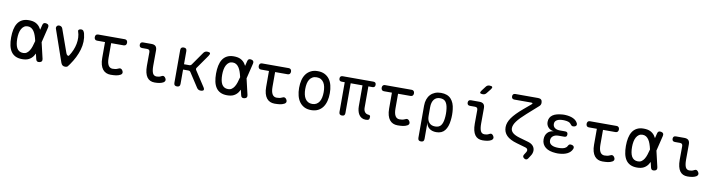

<svg xmlns="http://www.w3.org/2000/svg" viewBox="-29 -1686 10259 2768"><g transform="rotate(10 5100.0 -302.5)"><path d="M560 -46Q565 -23 557 -10Q549 3 526 8Q503 13 489.5 5Q476 -3 471 -26L410 -285Q401 -325 389 -359Q377 -393 360.5 -417.5Q344 -442 322 -456Q300 -470 270 -470Q239 -470 216.5 -454.5Q194 -439 179 -412Q164 -385 157 -348.5Q150 -312 150 -270H60Q60 -334 71 -387Q82 -440 106.5 -478.5Q131 -517 171.5 -538.5Q212 -560 270 -560Q330 -560 368 -541.5Q406 -523 431 -489.5Q456 -456 471.5 -408.5Q487 -361 500 -303ZM471 -524Q476 -547 489.5 -555Q503 -563 526 -558Q549 -553 557 -540Q565 -527 560 -504L500 -257Q486 -199 470.5 -150Q455 -101 430.5 -65.5Q406 -30 368 -10Q330 10 270 10Q212 10 171.5 -10Q131 -30 106.5 -66.5Q82 -103 71 -154.5Q60 -206 60 -270H150Q150 -228 156 -193.5Q162 -159 175.5 -133.5Q189 -108 212.5 -94Q236 -80 270 -80Q300 -80 322 -95.5Q344 -111 360.5 -137.5Q377 -164 388.5 -199.5Q400 -235 410 -275Z M674 -508Q671 -518 672.5 -527Q674 -536 679 -543.5Q684 -551 693 -555.5Q702 -560 714 -560Q732 -560 745 -551Q758 -542 764 -525L885 -185Q893 -163 907.5 -155.5Q922 -148 930 -161Q958 -203 977.5 -249.5Q997 -296 1006 -343Q1015 -390 1013 -436.5Q1011 -483 996 -525Q993 -534 995.5 -540.5Q998 -547 1004 -551.5Q1010 -556 1018.5 -558Q1027 -560 1036 -560Q1059 -560 1070 -544Q1081 -528 1086 -508Q1101 -450 1099 -391Q1097 -332 1080 -273Q1063 -214 1033.5 -155Q1004 -96 963 -38Q949 -18 937.5 -4Q926 10 900 10Q875 10 860 -2Q845 -14 837 -38Z M1679 -530Q1699 -530 1709.5 -517.5Q1720 -505 1720 -485Q1720 -465 1709.5 -452.5Q1699 -440 1679 -440H1288Q1268 -440 1257.5 -452.5Q1247 -465 1247 -485Q1247 -505 1257.5 -517.5Q1268 -530 1288 -530ZM1661 -97Q1681 -108 1696.5 -102.5Q1712 -97 1723 -78Q1735 -58 1730.5 -41.5Q1726 -25 1707 -15Q1677 1 1642 5.5Q1607 10 1565 10Q1529 10 1499.5 -3Q1470 -16 1449 -42.5Q1428 -69 1416.5 -110Q1405 -151 1405 -207V-530H1495V-224Q1495 -152 1516.5 -116Q1538 -80 1580 -80Q1600 -80 1619 -83Q1638 -86 1661 -97Z M2149 -224Q2149 -152 2165.5 -116Q2182 -80 2224 -80Q2241 -80 2258 -84Q2275 -88 2290 -97Q2310 -109 2325.5 -103Q2341 -97 2352 -78Q2364 -58 2359 -42Q2354 -26 2336 -15Q2311 -1 2279 4.5Q2247 10 2209 10Q2173 10 2145 -3Q2117 -16 2098 -42.5Q2079 -69 2069 -110Q2059 -151 2059 -207L2060 -408Q2060 -428 2050 -438Q2040 -448 2020 -448H1946Q1926 -448 1915.5 -458.5Q1905 -469 1905 -489Q1905 -509 1915.5 -519.5Q1926 -530 1946 -530H2070Q2111 -530 2130.5 -510.5Q2150 -491 2150 -450Z M2537 10Q2514 10 2503 -1Q2492 -12 2492 -35V-515Q2492 -538 2503 -549Q2514 -560 2537 -560Q2560 -560 2571 -549Q2582 -538 2582 -515V-323H2660Q2670 -323 2678 -327Q2686 -331 2692 -339L2827 -532Q2837 -546 2850.5 -553Q2864 -560 2881 -560Q2916 -560 2923 -546.5Q2930 -533 2910 -504L2770 -304Q2764 -296 2764 -287.5Q2764 -279 2769 -271L2914 -49Q2934 -20 2925.5 -5Q2917 10 2882 10Q2865 10 2851.5 3Q2838 -4 2828 -19L2692 -228Q2687 -236 2679 -240.5Q2671 -245 2661 -245H2582V-35Q2582 -12 2571 -1Q2560 10 2537 10Z M3560 -46Q3565 -23 3557 -10Q3549 3 3526 8Q3503 13 3489.5 5Q3476 -3 3471 -26L3410 -285Q3401 -325 3389 -359Q3377 -393 3360.5 -417.5Q3344 -442 3322 -456Q3300 -470 3270 -470Q3239 -470 3216.5 -454.5Q3194 -439 3179 -412Q3164 -385 3157 -348.5Q3150 -312 3150 -270H3060Q3060 -334 3071 -387Q3082 -440 3106.5 -478.5Q3131 -517 3171.5 -538.5Q3212 -560 3270 -560Q3330 -560 3368 -541.5Q3406 -523 3431 -489.5Q3456 -456 3471.5 -408.5Q3487 -361 3500 -303ZM3471 -524Q3476 -547 3489.5 -555Q3503 -563 3526 -558Q3549 -553 3557 -540Q3565 -527 3560 -504L3500 -257Q3486 -199 3470.5 -150Q3455 -101 3430.5 -65.5Q3406 -30 3368 -10Q3330 10 3270 10Q3212 10 3171.5 -10Q3131 -30 3106.5 -66.5Q3082 -103 3071 -154.5Q3060 -206 3060 -270H3150Q3150 -228 3156 -193.5Q3162 -159 3175.5 -133.5Q3189 -108 3212.5 -94Q3236 -80 3270 -80Q3300 -80 3322 -95.5Q3344 -111 3360.5 -137.5Q3377 -164 3388.5 -199.5Q3400 -235 3410 -275Z M4079 -530Q4099 -530 4109.5 -517.5Q4120 -505 4120 -485Q4120 -465 4109.5 -452.5Q4099 -440 4079 -440H3688Q3668 -440 3657.5 -452.5Q3647 -465 3647 -485Q3647 -505 3657.5 -517.5Q3668 -530 3688 -530ZM4061 -97Q4081 -108 4096.5 -102.5Q4112 -97 4123 -78Q4135 -58 4130.5 -41.5Q4126 -25 4107 -15Q4077 1 4042 5.5Q4007 10 3965 10Q3929 10 3899.5 -3Q3870 -16 3849 -42.5Q3828 -69 3816.5 -110Q3805 -151 3805 -207V-530H3895V-224Q3895 -152 3916.5 -116Q3938 -80 3980 -80Q4000 -80 4019 -83Q4038 -86 4061 -97Z M4500 10Q4442 10 4400 -11.5Q4358 -33 4330 -71Q4302 -109 4288.5 -161.5Q4275 -214 4275 -276Q4275 -338 4288 -390Q4301 -442 4329 -479.5Q4357 -517 4399.5 -538.5Q4442 -560 4500 -560Q4559 -560 4601.5 -538.5Q4644 -517 4671.5 -479.5Q4699 -442 4712 -390Q4725 -338 4725 -276Q4725 -214 4711.5 -161.5Q4698 -109 4670.5 -71Q4643 -33 4600.5 -11.5Q4558 10 4500 10ZM4500 -80Q4535 -80 4560.5 -94.5Q4586 -109 4602.5 -134.5Q4619 -160 4627 -196.5Q4635 -233 4635 -276Q4635 -319 4627.5 -354.5Q4620 -390 4603.5 -415.5Q4587 -441 4561.5 -455.5Q4536 -470 4500 -470Q4464 -470 4438.5 -455.5Q4413 -441 4396.5 -415.5Q4380 -390 4372.5 -354Q4365 -318 4365 -275Q4365 -232 4373 -196Q4381 -160 4397.5 -134.5Q4414 -109 4439.5 -94.5Q4465 -80 4500 -80Z M5299 10Q5265 10 5240 -4.5Q5215 -19 5199.5 -43Q5184 -67 5176.5 -98.5Q5169 -130 5169 -164V-470H4996V-34Q4996 -12 4985.5 -1Q4975 10 4953 10Q4931 10 4920 -1Q4909 -12 4909 -34V-470H4865Q4845 -470 4835 -480Q4825 -490 4825 -510Q4825 -530 4835 -540Q4845 -550 4865 -550H5314Q5334 -550 5344 -540Q5354 -530 5354 -510Q5354 -490 5344 -480Q5334 -470 5314 -470H5255V-158Q5255 -118 5274 -94Q5293 -70 5327 -68Q5341 -67 5348 -60.5Q5355 -54 5355 -40Q5355 -10 5343 0Q5331 10 5299 10Z M5879 -530Q5899 -530 5909.5 -517.5Q5920 -505 5920 -485Q5920 -465 5909.5 -452.5Q5899 -440 5879 -440H5488Q5468 -440 5457.5 -452.5Q5447 -465 5447 -485Q5447 -505 5457.5 -517.5Q5468 -530 5488 -530ZM5861 -97Q5881 -108 5896.5 -102.5Q5912 -97 5923 -78Q5935 -58 5930.5 -41.5Q5926 -25 5907 -15Q5877 1 5842 5.5Q5807 10 5765 10Q5729 10 5699.5 -3Q5670 -16 5649 -42.5Q5628 -69 5616.5 -110Q5605 -151 5605 -207V-530H5695V-224Q5695 -152 5716.5 -116Q5738 -80 5780 -80Q5800 -80 5819 -83Q5838 -86 5861 -97Z M6139 180Q6116 180 6105 169Q6094 158 6094 135V-336Q6094 -387 6108.5 -428.5Q6123 -470 6150 -499Q6177 -528 6216 -544Q6255 -560 6303 -560Q6400 -560 6450 -505.5Q6500 -451 6510 -356Q6515 -316 6515 -275.5Q6515 -235 6510 -195Q6500 -100 6457.5 -45Q6415 10 6332 10Q6270 10 6230.5 -20.5Q6191 -51 6184 -105V135Q6184 158 6173 169Q6162 180 6139 180ZM6302 -68Q6359 -68 6385.5 -102Q6412 -136 6420 -200Q6425 -238 6425 -275.5Q6425 -313 6420 -350Q6412 -414 6385.5 -448Q6359 -482 6302 -482Q6274 -482 6252 -471.5Q6230 -461 6215 -441.5Q6200 -422 6192 -394Q6184 -366 6184 -330V-200Q6184 -137 6215 -102.5Q6246 -68 6302 -68Z M6949 -224Q6949 -152 6965.5 -116Q6982 -80 7024 -80Q7041 -80 7058 -84Q7075 -88 7090 -97Q7110 -109 7125.5 -103Q7141 -97 7152 -78Q7164 -58 7159 -42Q7154 -26 7136 -15Q7111 -1 7079 4.5Q7047 10 7009 10Q6973 10 6945 -3Q6917 -16 6898 -42.5Q6879 -69 6869 -110Q6859 -151 6859 -207L6860 -408Q6860 -428 6850 -438Q6840 -448 6820 -448H6746Q6726 -448 6715.5 -458.5Q6705 -469 6705 -489Q6705 -509 6715.5 -519.5Q6726 -530 6746 -530H6870Q6911 -530 6930.5 -510.5Q6950 -491 6950 -450ZM6950 -670Q6940 -657 6927 -651Q6914 -645 6898 -645Q6866 -645 6859.5 -657Q6853 -669 6873 -695L6921 -758Q6931 -772 6944 -778.5Q6957 -785 6974 -785Q7008 -785 7014.5 -772Q7021 -759 7000 -733Z M7569 -474Q7479 -394 7438 -338.5Q7397 -283 7397 -236Q7397 -196 7430.5 -167.5Q7464 -139 7534 -119L7663 -82Q7711 -68 7735.5 -38.5Q7760 -9 7760 29Q7760 48 7753.5 68.5Q7747 89 7733 109L7706 151Q7695 168 7680.5 171.5Q7666 175 7649 164Q7632 153 7628.5 139Q7625 125 7636 108L7660 70Q7665 62 7667.5 54.5Q7670 47 7670 40Q7670 27 7661.5 17.5Q7653 8 7636 3L7504 -35Q7402 -64 7353.5 -113Q7305 -162 7305 -235Q7305 -302 7354 -372.5Q7403 -443 7512 -535L7615 -622Q7630 -635 7628 -641.5Q7626 -648 7606 -648H7361Q7341 -648 7330.5 -658.5Q7320 -669 7320 -689Q7320 -709 7330.5 -719.5Q7341 -730 7361 -730H7695Q7725 -730 7740 -715Q7755 -700 7755 -670Q7755 -655 7749.5 -642.5Q7744 -630 7733 -620Z M8304 -473Q8311 -461 8310.5 -450Q8310 -439 8304 -431.5Q8298 -424 8286.5 -419.5Q8275 -415 8259 -415Q8254 -415 8249 -416.5Q8244 -418 8239.5 -421Q8235 -424 8230 -429.5Q8225 -435 8219 -443Q8208 -459 8185 -467.5Q8162 -476 8130 -478Q8118 -479 8106.5 -479Q8095 -479 8083 -478Q8036 -475 8009 -456Q7982 -437 7982 -402Q7982 -366 8009 -345Q8036 -324 8084 -324H8162Q8182 -324 8191.5 -314.5Q8201 -305 8201 -285Q8201 -265 8191.5 -255.5Q8182 -246 8162 -246H8081Q8029 -246 7999 -222.5Q7969 -199 7969 -158Q7969 -119 7999 -98Q8029 -77 8081 -74Q8094 -73 8107.5 -73Q8121 -73 8134 -74Q8172 -76 8197.5 -88Q8223 -100 8234 -122Q8238 -130 8242 -135.5Q8246 -141 8250 -144.5Q8254 -148 8259 -149.5Q8264 -151 8270 -151Q8286 -151 8298 -146.5Q8310 -142 8316.5 -134.5Q8323 -127 8324 -116Q8325 -105 8319 -92Q8300 -47 8252 -22Q8204 3 8134 7Q8121 8 8107.5 8Q8094 8 8081 7Q8033 4 7995 -7.5Q7957 -19 7930.5 -40Q7904 -61 7889.5 -90.5Q7875 -120 7875 -157Q7875 -217 7908 -254.5Q7941 -292 8001 -297Q7950 -301 7919 -334Q7888 -367 7888 -414Q7888 -449 7901.5 -474.5Q7915 -500 7940.5 -517.5Q7966 -535 8002 -544.5Q8038 -554 8083 -557Q8095 -558 8106.5 -558Q8118 -558 8130 -557Q8194 -553 8239 -532Q8284 -511 8304 -473Z M8879 -530Q8899 -530 8909.5 -517.5Q8920 -505 8920 -485Q8920 -465 8909.5 -452.5Q8899 -440 8879 -440H8488Q8468 -440 8457.5 -452.5Q8447 -465 8447 -485Q8447 -505 8457.5 -517.5Q8468 -530 8488 -530ZM8861 -97Q8881 -108 8896.5 -102.5Q8912 -97 8923 -78Q8935 -58 8930.5 -41.5Q8926 -25 8907 -15Q8877 1 8842 5.5Q8807 10 8765 10Q8729 10 8699.5 -3Q8670 -16 8649 -42.5Q8628 -69 8616.5 -110Q8605 -151 8605 -207V-530H8695V-224Q8695 -152 8716.5 -116Q8738 -80 8780 -80Q8800 -80 8819 -83Q8838 -86 8861 -97Z M9560 -46Q9565 -23 9557 -10Q9549 3 9526 8Q9503 13 9489.5 5Q9476 -3 9471 -26L9410 -285Q9401 -325 9389 -359Q9377 -393 9360.5 -417.5Q9344 -442 9322 -456Q9300 -470 9270 -470Q9239 -470 9216.5 -454.5Q9194 -439 9179 -412Q9164 -385 9157 -348.5Q9150 -312 9150 -270H9060Q9060 -334 9071 -387Q9082 -440 9106.5 -478.5Q9131 -517 9171.5 -538.5Q9212 -560 9270 -560Q9330 -560 9368 -541.5Q9406 -523 9431 -489.5Q9456 -456 9471.5 -408.5Q9487 -361 9500 -303ZM9471 -524Q9476 -547 9489.5 -555Q9503 -563 9526 -558Q9549 -553 9557 -540Q9565 -527 9560 -504L9500 -257Q9486 -199 9470.5 -150Q9455 -101 9430.5 -65.5Q9406 -30 9368 -10Q9330 10 9270 10Q9212 10 9171.5 -10Q9131 -30 9106.5 -66.5Q9082 -103 9071 -154.5Q9060 -206 9060 -270H9150Q9150 -228 9156 -193.5Q9162 -159 9175.5 -133.5Q9189 -108 9212.5 -94Q9236 -80 9270 -80Q9300 -80 9322 -95.5Q9344 -111 9360.5 -137.5Q9377 -164 9388.5 -199.5Q9400 -235 9410 -275Z M9949 -224Q9949 -152 9965.5 -116Q9982 -80 10024 -80Q10041 -80 10058 -84Q10075 -88 10090 -97Q10110 -109 10125.5 -103Q10141 -97 10152 -78Q10164 -58 10159 -42Q10154 -26 10136 -15Q10111 -1 10079 4.5Q10047 10 10009 10Q9973 10 9945 -3Q9917 -16 9898 -42.5Q9879 -69 9869 -110Q9859 -151 9859 -207L9860 -408Q9860 -428 9850 -438Q9840 -448 9820 -448H9746Q9726 -448 9715.5 -458.5Q9705 -469 9705 -489Q9705 -509 9715.5 -519.5Q9726 -530 9746 -530H9870Q9911 -530 9930.5 -510.5Q9950 -491 9950 -450Z"/></g></svg>

Font: Maple Mono
Style: Regular
Weight: 400
Monospace: yes
Designer: subframe7536
Version: Version 7.300